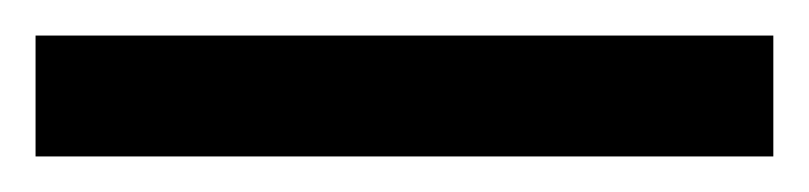

<svg xmlns="http://www.w3.org/2000/svg" viewBox="-22 70 455 108"><path d="M-2 90H413V158H-2Z"/></svg>

Font: hexloriya05
Style: Book
Weight: 400
Designer: Jelle Bosma - Monotype Design Team
Foundry: Monotype Imaging Inc.
Version: Version 2.003